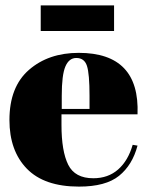

<svg xmlns="http://www.w3.org/2000/svg" viewBox="-20 -682 556 712"><path d="M15 -237Q15 -360 87.5 -423Q160 -486 272 -486Q499 -486 490 -258H208V-219Q208 -121 233 -71Q258 -21 326 -21Q381 -21 418 -53.5Q455 -86 472 -145L490 -142Q471 -70 421.5 -30Q372 10 273 10Q144 10 79.5 -56.5Q15 -123 15 -237ZM209 -278H312V-327Q312 -408 302.5 -437.5Q293 -467 263 -467Q236 -467 222.5 -435.5Q209 -404 209 -327ZM131 -567V-662H403V-567Z"/></svg>

Font: Abril Fatface
Style: Regular
Weight: 400
Designer: Veronika Burian, Jos Scaglione
Foundry: TypeTogether
Version: Version 1.001